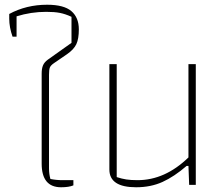

<svg xmlns="http://www.w3.org/2000/svg" viewBox="-20 -781 937 811"><path d="M156 -90V-470Q156 -491 161.5 -504.5Q167 -518 182 -529L282 -600V-710Q256 -722 233 -726.5Q210 -731 175 -731Q111 -731 50 -712V-626H33Q19 -666 19 -702V-722Q91 -761 179 -761Q250 -761 281.5 -734Q313 -707 313 -657Q313 -617 302.5 -594.5Q292 -572 263 -552L209 -515Q194 -505 190.5 -495.5Q187 -486 187 -465V-70Q187 -45 193 -25Q218 -20 244 -20H290V2Q271 10 238 10Q156 10 156 -90Z M442 -65V-510H473V-33Q494 -26 513.5 -23Q533 -20 561 -20Q677 -20 776 -116V-510H807V0H779L776 -80H768Q716 -35 666.5 -12.5Q617 10 555 10Q442 10 442 -65Z"/></svg>

Font: Athiti ExtraLight
Style: Regular
Weight: 250
Version: Version 1.032